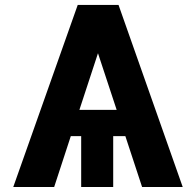

<svg xmlns="http://www.w3.org/2000/svg" viewBox="-20 -747 783 767"><path d="M33 0 290.5 -727.3H453.5L709.9 0H547.6L480.8 -203.1H432.2V0H304.3V-203.1H262.8L196.4 0ZM446 -308.2 371.4 -534.4 297.2 -308.2Z"/></svg>

Font: Inter P
Style: Bold
Weight: 700
Designer: Rasmus Andersson
Foundry: rsms
Version: Version 3.018;git-588b23468